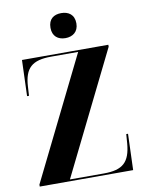

<svg xmlns="http://www.w3.org/2000/svg" viewBox="-100 -1003 812 1073"><g transform="rotate(-10 306.5 -467.0)"><path d="M323 -792C364 -792 397 -815 397 -863C397 -913 364 -934 323 -934C281 -934 250 -913 250 -863C250 -815 281 -792 323 -792ZM37 0H567L574 -205H564L560 -152C551 -48 511 -10 403 -10H210L552 -703V-714H62L55 -510H66L69 -562C75 -666 117 -704 226 -704H379L37 -11Z"/></g></svg>

Font: Noto Serif Display Condensed ExtraBold
Style: Regular
Weight: 800
Width: 3
Designer: Monotype Design Team
Foundry: Monotype Imaging Inc.
Version: Version 2.009